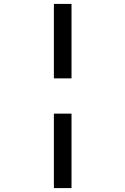

<svg xmlns="http://www.w3.org/2000/svg" viewBox="-20 -850 640 980"><path d="M255 -450V-830H345V-450ZM255 110V-270H345V110Z"/></svg>

Font: Pitagon Sans Mono
Style: Regular
Weight: 400
Monospace: yes
Designer: Travis Tran
Foundry: Pitagon
Version: Version 1.001;gftools[0.9.26]